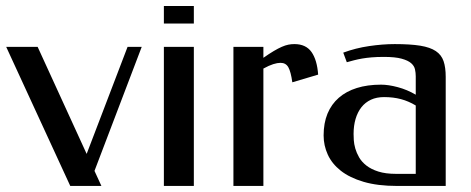

<svg xmlns="http://www.w3.org/2000/svg" viewBox="-20 -615 1557 635"><path d="M266.6 -106 401.9 -460H448.7L292.5 -49.8L315.4 0H212.4L0.5 -460H104.5Z M621.1 0H522V-460H621.1ZM621.1 -537.1H522V-595.2H621.1Z M851.1 -423.8Q870.6 -437.5 885.5 -446.3Q900.4 -455.1 912.1 -460.2Q923.8 -465.3 933.8 -467.3Q943.8 -469.2 953.6 -469.2Q991.7 -469.2 1010.3 -442.9Q1028.8 -416.5 1032.2 -368.2L946.8 -342.8Q941.9 -377.9 933.6 -392.6Q925.3 -407.2 907.7 -407.2Q897.5 -407.2 883.5 -402.8Q869.6 -398.4 851.1 -388.2V0H752V-460H851.1Z M1250 -426.8Q1226.6 -426.8 1209.2 -425.3Q1191.9 -423.8 1177.7 -421.4Q1163.6 -418.9 1151.4 -415.8Q1139.2 -412.6 1127 -409.2L1115.2 -440.9Q1156.2 -456.1 1200.9 -462.6Q1245.6 -469.2 1285.6 -469.2Q1336.9 -469.2 1369.9 -463.9Q1402.8 -458.5 1421.4 -446Q1439.9 -433.6 1447 -412.8Q1454.1 -392.1 1454.1 -360.8V0H1293.9Q1228.5 0 1182.4 -13.7Q1136.2 -27.3 1106.9 -50.5Q1077.6 -73.7 1064 -103.8Q1050.3 -133.8 1050.3 -167Q1050.3 -208 1063.2 -239.3Q1076.2 -270.5 1100.6 -291.7Q1125 -313 1160.2 -324Q1195.3 -335 1240.2 -335Q1264.6 -335 1295.7 -326.7Q1326.7 -318.4 1355 -301.8V-362.8Q1355 -374 1352.5 -385.5Q1350.1 -397 1339.8 -406Q1329.6 -415 1308.3 -420.9Q1287.1 -426.8 1250 -426.8ZM1355 -40V-266.1Q1331.5 -280.3 1306.2 -287.1Q1280.8 -293.9 1250 -293.9Q1225.6 -293.9 1206.8 -285.2Q1188 -276.4 1175.3 -260.3Q1162.6 -244.1 1156 -221.7Q1149.4 -199.2 1149.4 -171.9Q1149.4 -164.1 1150.1 -151.4Q1150.9 -138.7 1155 -124Q1159.2 -109.4 1167.7 -94.5Q1176.3 -79.6 1191.9 -67.4Q1207.5 -55.2 1231.4 -47.6Q1255.4 -40 1290 -40Z"/></svg>

Font: Federo
Style: Regular
Weight: 400
Designer: Olexa M. Volochay | Cyreal.org
Foundry: Olexa M. Volochay | Cyreal.org
Version: Version 1.000